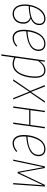

<svg xmlns="http://www.w3.org/2000/svg" viewBox="1172 -1740 766 3149"><g transform="rotate(90 1554.5 -166.0)"><path d="M287.1 -528.8Q334.5 -528.8 363.3 -501.7Q392.1 -474.6 392.1 -429.2Q392.1 -332 285.2 -289.1Q323.2 -275.4 346.2 -245.1Q369.1 -214.8 369.1 -168.9Q369.1 -125 355.7 -90.1Q342.3 -55.2 319.1 -33.9Q295.9 -12.7 267.3 -1.5Q238.8 9.8 207 9.8Q135.3 9.8 94.2 -43.5Q53.2 -96.7 53.2 -195.8Q53.2 -253.9 70.1 -312.7Q86.9 -371.6 116.2 -419.9Q145.5 -468.3 190.4 -498.5Q235.4 -528.8 287.1 -528.8ZM287.1 -508.8Q237.3 -508.8 193.6 -474.9Q149.9 -440.9 122.3 -388.2Q94.7 -335.4 83 -272.9Q370.1 -278.8 370.1 -429.2Q370.1 -465.8 347.9 -487.3Q325.7 -508.8 287.1 -508.8ZM264.2 -280.8Q194.3 -258.3 79.1 -253.9Q75.2 -219.7 75.2 -195.8Q75.2 -106 109.6 -58.6Q144 -11.2 207 -11.2Q266.6 -11.2 306.4 -53Q346.2 -94.7 346.2 -168Q346.2 -251 264.2 -280.8Z M815.9 -418Q815.9 -370.6 792.7 -333.7Q769.5 -296.9 726.3 -272.7Q683.1 -248.5 625.2 -233.9Q567.4 -219.2 494.1 -213.9Q492.2 -185.5 492.2 -172.9Q492.2 -92.8 522 -52Q551.8 -11.2 604 -11.2Q640.6 -11.2 670.7 -24.7Q700.7 -38.1 733.9 -65.9L746.1 -50.8Q710 -20 676.5 -5.1Q643.1 9.8 604 9.8Q540 9.8 504.4 -37.1Q468.8 -84 468.8 -171.9Q468.8 -221.7 477.3 -271.2Q485.8 -320.8 504.2 -367.4Q522.5 -414.1 548.8 -449.7Q575.2 -485.4 614 -507.1Q652.8 -528.8 698.7 -528.8Q753.4 -528.8 784.7 -499Q815.9 -469.2 815.9 -418ZM697.8 -508.8Q652.8 -508.8 616 -485.1Q579.1 -461.4 554.9 -421.4Q530.8 -381.3 515.9 -334Q501 -286.6 495.1 -233.9Q793.9 -253.4 793.9 -418Q793.9 -460.9 769 -484.9Q744.1 -508.8 697.8 -508.8Z M871.6 196.8 972.7 -519H991.7L982.9 -438Q1051.3 -528.8 1136.7 -528.8Q1194.8 -528.8 1225.8 -485.8Q1256.8 -442.9 1256.8 -362.8Q1256.8 -322.8 1251.5 -281.5Q1246.1 -240.2 1235.4 -197.8Q1224.6 -155.3 1206.3 -118.4Q1188 -81.5 1163.8 -52.5Q1139.6 -23.4 1105.5 -6.8Q1071.3 9.8 1030.8 9.8Q977.5 9.8 923.8 -17.1L894 193.8ZM1031.7 -11.2Q1075.2 -11.2 1110.6 -34.4Q1146 -57.6 1168.7 -94Q1191.4 -130.4 1206.8 -177.7Q1222.2 -225.1 1228.5 -271.5Q1234.9 -317.9 1234.9 -362.8Q1234.9 -508.8 1135.7 -508.8Q1051.3 -508.8 979 -408.2L926.8 -38.1Q978 -11.2 1031.7 -11.2Z M1664.6 -519 1499 -276.9 1611.8 0H1588.9L1483.9 -263.2L1307.6 0H1281.7L1472.7 -278.8L1376 -519H1399.9L1487.8 -293L1639.6 -519Z M1990.7 0 2027.3 -262.2H1784.7L1747.6 0H1725.6L1798.3 -519H1820.3L1787.6 -282.2H2030.3L2063.5 -519H2085.4L2012.7 0Z M2542 -418Q2542 -370.6 2518.8 -333.7Q2495.6 -296.9 2452.4 -272.7Q2409.2 -248.5 2351.3 -233.9Q2293.5 -219.2 2220.2 -213.9Q2218.3 -185.5 2218.3 -172.9Q2218.3 -92.8 2248 -52Q2277.8 -11.2 2330.1 -11.2Q2366.7 -11.2 2396.7 -24.7Q2426.8 -38.1 2460 -65.9L2472.2 -50.8Q2436 -20 2402.6 -5.1Q2369.1 9.8 2330.1 9.8Q2266.1 9.8 2230.5 -37.1Q2194.8 -84 2194.8 -171.9Q2194.8 -221.7 2203.4 -271.2Q2211.9 -320.8 2230.2 -367.4Q2248.5 -414.1 2274.9 -449.7Q2301.3 -485.4 2340.1 -507.1Q2378.9 -528.8 2424.8 -528.8Q2479.5 -528.8 2510.7 -499Q2542 -469.2 2542 -418ZM2423.8 -508.8Q2378.9 -508.8 2342 -485.1Q2305.2 -461.4 2281 -421.4Q2256.8 -381.3 2241.9 -334Q2227.1 -286.6 2221.2 -233.9Q2520 -253.4 2520 -418Q2520 -460.9 2495.1 -484.9Q2470.2 -508.8 2423.8 -508.8Z M3040 -519 3003.9 0H2982.9L3010.7 -388.2Q3015.6 -458 3020 -492.2L2821.8 -73.2H2799.8L2721.7 -496.1Q2717.3 -471.7 2699.7 -388.2L2618.7 0H2597.7L2709 -519H2735.8L2813 -98.1L3012.7 -519Z"/></g></svg>

Font: Fira Sans Compressed Thin
Style: Italic
Weight: 100
Width: 3
Italic angle: -8°
Designer: Carrois Corporate & Edenspiekermann AG
Foundry: Carrois Corporate GbR & Edenspiekermann AG
Version: Version 4.203;PS 004.203;hotconv 1.0.88;makeotf.lib2.5.64775